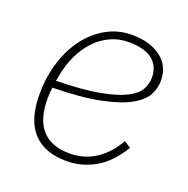

<svg xmlns="http://www.w3.org/2000/svg" viewBox="-101 -616 709 724"><g transform="rotate(20 253.0 -254.0)"><path d="M239 12Q151 12 104.5 -38Q58 -88 58 -191Q58 -259 76.5 -319Q95 -379 128.5 -423.5Q162 -468 208.5 -494Q255 -520 311 -520Q381 -520 426 -487Q471 -454 471 -394Q471 -365 456.5 -337Q442 -309 401.5 -286Q361 -263 287 -247.5Q213 -232 95 -230Q94 -222 93 -208.5Q92 -195 92 -187Q92 -101 130 -60Q168 -19 240 -19Q299 -19 345 -49.5Q391 -80 421 -134L448 -117Q407 -49 353.5 -18.5Q300 12 239 12ZM307 -490Q268 -490 234.5 -474.5Q201 -459 174.5 -431Q148 -403 129.5 -364Q111 -325 103 -279L99 -259Q205 -261 270.5 -273Q336 -285 372.5 -303.5Q409 -322 422 -345Q435 -368 435 -394Q435 -439 403.5 -464.5Q372 -490 307 -490Z"/></g></svg>

Font: IBM Plex Sans ExtLt
Style: Italic
Weight: 200
Italic angle: -11°
Designer: Mike Abbink, Paul van der Laan, Pieter van Rosmalen
Foundry: Bold Monday
Version: Version 3.005